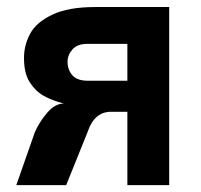

<svg xmlns="http://www.w3.org/2000/svg" viewBox="-20 -540 585 560"><path d="M473.5 0H351.5V-214H304Q255 -214 235.5 -155L173 0H27.5L81.5 -154Q94.5 -184 117.5 -211Q140.5 -238 166 -238Q131.5 -247 107.5 -260.5Q83.5 -274 66.8 -300Q50 -326 50 -371Q50 -408.5 68 -441.8Q86 -475 132.5 -497.2Q179 -519.5 258 -519.5H473.5ZM351.5 -304.5V-412H234.5Q205.5 -412 191.2 -395.8Q177 -379.5 177 -359.5Q177 -337 190.8 -320.8Q204.5 -304.5 236.5 -304.5Z"/></svg>

Font: Acari Sans
Style: Bold
Weight: 700
Designer: Alfredo Marco Pradil and Stefan Peev (font) & Cristiano Sobral (main changes)
Foundry: Alfredo Marco Pradil and Stefan Peev (font) & Cristiano Sobral (main changes)
Version: Version 1.063; ttfautohint (v1.8.3)